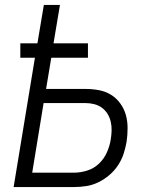

<svg xmlns="http://www.w3.org/2000/svg" viewBox="-20 -755 640 775"><path d="M35 0 121 -522H62V-580H131L157 -735H222L196 -580H335V-522H187L166 -396H325Q353 -396 379.5 -391Q406 -386 428 -372.5Q450 -359 465.5 -337.5Q481 -316 488 -291Q495 -266 495 -238Q495 -210 491 -183Q487 -159 479 -134.5Q471 -110 456.5 -88Q442 -66 421.5 -48.5Q401 -31 377.5 -19.5Q354 -8 329 -4Q304 0 279 0ZM110 -58H279Q305 -58 332 -66.5Q359 -75 379.5 -94.5Q400 -114 411.5 -140Q423 -166 427 -192Q430 -210 430.5 -228Q431 -246 427 -263.5Q423 -281 414 -295.5Q405 -310 391.5 -320Q378 -330 360.5 -334.5Q343 -339 325 -339H156Z"/></svg>

Font: Iosevka Curly LtExObl
Style: Regular
Weight: 300
Width: 7
Italic angle: -9°
Monospace: yes
Designer: Belleve Invis
Foundry: Belleve Invis
Version: Version 11.1.0; ttfautohint (v1.8.3)